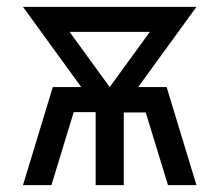

<svg xmlns="http://www.w3.org/2000/svg" viewBox="-20 -540 640 560"><path d="M47 0 134 -286H217L47 -520H553L383 -286H466L553 0H470L405 -212H341V0H259V-213H195L130 0ZM300 -286 417 -447H183Z"/></svg>

Font: R Plex Mono
Style: Regular
Weight: 400
Monospace: yes
Designer: Belleve Invis
Foundry: Belleve Invis
Version: Version 31.8.0